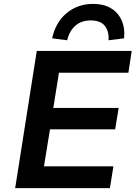

<svg xmlns="http://www.w3.org/2000/svg" viewBox="-20 -967 702 987"><path d="M58 0 169 -705H657L640 -593H283L254 -412H590L572 -302H237L206 -112H563L545 0ZM325 -760 248 -770Q266 -853 323 -900Q380 -947 459 -947Q512 -947 549 -925.5Q586 -904 604.5 -864Q623 -824 618 -770L538 -760Q541 -806 519 -834Q497 -862 446 -862Q398 -862 367.5 -835Q337 -808 325 -760Z"/></svg>

Font: Nunito Sans 7pt
Style: Bold Italic
Weight: 700
Italic angle: -9°
Version: Version 3.101;gftools[0.9.27]